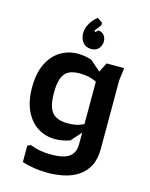

<svg xmlns="http://www.w3.org/2000/svg" viewBox="-141 -850 904 1159"><g transform="rotate(15 311.0 -271.0)"><path d="M271 220Q230 220 189.5 214Q149 208 111 196V94L131 84Q163 97 194.5 102.5Q226 108 263 108Q317 108 349.5 96.5Q382 85 396.5 61.5Q411 38 411 3V-442L445 -510H555L545 -430V-4Q545 62 522 105Q499 148 460 173.5Q421 199 372 209.5Q323 220 271 220ZM262 12Q202 12 153.5 -18.5Q105 -49 76.5 -108.5Q48 -168 48 -255Q48 -344 77.5 -403.5Q107 -463 156 -492.5Q205 -522 263 -522Q284 -522 306.5 -518.5Q329 -515 351 -507L488 -387V-328Q473 -347 448 -365.5Q423 -384 387 -397Q351 -410 303 -410Q266 -410 239.5 -398Q213 -386 198.5 -353Q184 -320 184 -256Q184 -171 213 -135.5Q242 -100 312 -100Q356 -100 385 -110.5Q414 -121 433.5 -137Q453 -153 465 -169V-130L355 -5Q333 3 309 7.5Q285 12 262 12ZM323 -762 355 -740V-724L323 -683L331 -675L345 -689Q368 -689 381.5 -672.5Q395 -656 395 -633Q395 -610 379.5 -590Q364 -570 332 -570Q298 -570 279.5 -593.5Q261 -617 261 -649Q261 -681 278 -710.5Q295 -740 323 -762Z"/></g></svg>

Font: AR One Sans
Style: Bold
Weight: 700
Designer: Niteesh Yadav
Foundry: Niteesh Yadav
Version: Version 1.001;gftools[0.9.33]